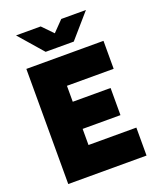

<svg xmlns="http://www.w3.org/2000/svg" viewBox="-162 -999 910 1097"><g transform="rotate(-20 293.0 -450.0)"><path d="M60 0V-700H529V-530H245V-433H475V-268H245V-170H536V0ZM208 -754V-759L345 -900H495L368 -754ZM197 -754 70 -900H220L357 -759V-754Z"/></g></svg>

Font: Figtree Black
Style: Regular
Weight: 900
Designer: Erik Kennedy
Foundry: Erik Kennedy
Version: Version 2.001;gftools[0.9.30]